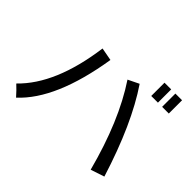

<svg xmlns="http://www.w3.org/2000/svg" viewBox="-165 -1083 1329 1329"><g transform="rotate(45 500.0 -418.0)"><path d="M573.2 -652.3 653.3 -691.4Q811.5 -458 934.6 -64.5L834 -31.2Q734.4 -410.2 573.2 -652.3ZM47.9 -88.9Q244.1 -278.3 298.8 -682.6L393.6 -665Q320.3 -207 116.2 -18.6Q80.1 -59.6 47.9 -88.9ZM941.4 -818.4V-688.5H876V-818.4ZM835 -818.4V-688.5H769.5V-818.4Z"/></g></svg>

Font: MotoyaLCedar
Style: W3 mono
Weight: 400
Version: Version 1.01